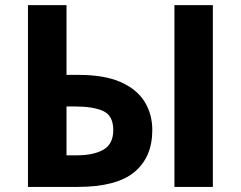

<svg xmlns="http://www.w3.org/2000/svg" viewBox="-20 -734 946 754"><path d="M89.8 0V-713.9H241.2V-439.9H290Q389.2 -439.9 452.9 -412.1Q516.6 -384.3 547.4 -335.2Q578.1 -286.1 578.1 -223.1Q578.1 -117.2 508.1 -58.6Q438 0 285.2 0ZM665 0V-713.9H815.9V0ZM241.2 -124H280.8Q347.7 -124 386.2 -146.2Q424.8 -168.5 424.8 -223.1Q424.8 -279.8 385.5 -297.9Q346.2 -315.9 273.9 -315.9H241.2Z"/></svg>

Font: Open Sans
Style: Bold
Weight: 700
Designer: Monotype Design Team
Foundry: Monotype Imaging Inc.
Version: Version 3.000; ttfautohint (v1.8.4)